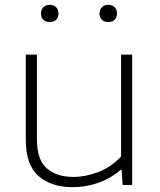

<svg xmlns="http://www.w3.org/2000/svg" viewBox="-20 -767 664 796"><path d="M280 9Q194 9 140.5 -36.5Q87 -82 87 -188.5V-540.5H133V-190.5Q133 -103 175 -68.2Q217 -33.5 284 -33.5Q335 -33.5 388 -54Q441 -74.5 482 -118V-540.5H528V0H488.5L484.5 -63H480.5Q439.5 -27.5 387.8 -9.2Q336 9 280 9ZM429 -675.5Q412.5 -675.5 402.5 -685Q392.5 -694.5 392.5 -711Q392.5 -727 402.5 -737Q412.5 -747 429 -747Q445.5 -747 455.2 -737Q465 -727 465 -711Q465 -694.5 455.2 -685Q445.5 -675.5 429 -675.5ZM186 -675.5Q169.5 -675.5 159.8 -685Q150 -694.5 150 -711Q150 -727 159.8 -737Q169.5 -747 186 -747Q202.5 -747 212.5 -737Q222.5 -727 222.5 -711Q222.5 -694.5 212.5 -685Q202.5 -675.5 186 -675.5Z"/></svg>

Font: Encode Sans Exp XLt
Style: Regular
Weight: 200
Width: 7
Designer: Multiple Designers
Foundry: Impallari Type
Version: Version 3.002; ttfautohint (v1.8.3) -l 8 -r 50 -G 200 -x 14 